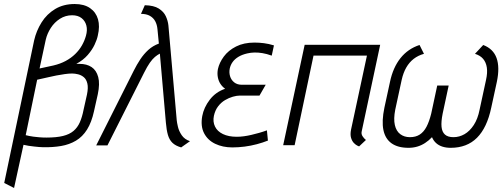

<svg xmlns="http://www.w3.org/2000/svg" viewBox="-20 -723 2501 956"><path d="M150 -522 1 188 50 213 97 -2Q109 1 122.5 3Q136 5 149.5 6.5Q163 8 174.5 9Q186 10 195 10Q243 11 284 4Q325 -3 358 -22.5Q391 -42 413.5 -78Q436 -114 448 -169L467 -254Q478 -306 469 -339.5Q460 -373 436 -389Q412 -405 376 -405H360Q395 -424 417 -449.5Q439 -475 451 -500.5Q463 -526 467 -546Q478 -592 468 -627Q458 -662 428.5 -682.5Q399 -703 352 -703Q296 -703 254.5 -678Q213 -653 187 -611.5Q161 -570 150 -522ZM208 -526Q215 -556 233 -584Q251 -612 278.5 -629.5Q306 -647 339 -647Q368 -647 386 -633Q404 -619 410 -596Q416 -573 408 -545Q401 -520 388 -497Q375 -474 354.5 -454Q334 -434 307 -419.5Q280 -405 246 -397L177 -382ZM108 -50 165 -326 223 -339Q239 -343 260 -347Q281 -351 302 -354Q323 -357 339 -357Q353 -357 369 -353Q385 -349 397.5 -338.5Q410 -328 415 -307Q420 -286 413 -252L396 -176Q389 -140 377.5 -114Q366 -88 346 -71Q326 -54 293.5 -46Q261 -38 211 -38Q192 -38 175.5 -39.5Q159 -41 146.5 -42.5Q134 -44 125.5 -46Q117 -48 112.5 -49Q108 -50 108 -50Z M860 -124 822 -557Q821 -573 818.5 -596.5Q816 -620 805.5 -642.5Q795 -665 770.5 -680.5Q746 -696 701 -697L682 -654Q709 -654 726.5 -644Q744 -634 753 -617Q762 -600 764 -578L771 -506Q741 -495 718.5 -474.5Q696 -454 678.5 -427.5Q661 -401 646 -371L459 1H515L697 -360Q713 -392 726 -410.5Q739 -429 751.5 -439.5Q764 -450 776 -456L806 -112Q809 -76 816 -51.5Q823 -27 838.5 -12Q854 3 882 11L926 -20Q899 -29 885 -49.5Q871 -70 866 -91.5Q861 -113 860 -124Z M1333 -446 1344 -497Q1318 -505 1294 -508Q1270 -511 1247 -511Q1194 -511 1155.5 -491.5Q1117 -472 1094.5 -441.5Q1072 -411 1065 -379Q1061 -358 1064.5 -339Q1068 -320 1077.5 -305.5Q1087 -291 1101 -281Q1054 -265 1024.5 -226.5Q995 -188 987 -145Q978 -95 996 -60Q1014 -25 1051.5 -7Q1089 11 1137 11Q1167 11 1198 7Q1229 3 1259 -5Q1289 -13 1314 -23L1309 -74Q1290 -67 1270.5 -61.5Q1251 -56 1232 -51.5Q1213 -47 1194.5 -44.5Q1176 -42 1159 -42Q1118 -42 1090 -55.5Q1062 -69 1050.5 -93Q1039 -117 1045 -146Q1051 -174 1066 -193.5Q1081 -213 1100.5 -224.5Q1120 -236 1139.5 -241.5Q1159 -247 1173 -247H1272L1303 -301H1184Q1161 -301 1146 -313Q1131 -325 1125.5 -343.5Q1120 -362 1124 -382Q1128 -400 1138.5 -414.5Q1149 -429 1167 -440Q1185 -451 1211 -457Q1228 -461 1246.5 -461.5Q1265 -462 1286.5 -458.5Q1308 -455 1333 -446Z M1781 -69 1873 -500H1497L1390 0H1447L1541 -446H1807L1728 -78Q1723 -53 1728 -36.5Q1733 -20 1742.5 -10.5Q1752 -1 1760 2.5Q1768 6 1768 6L1802 -26Q1792 -34 1785 -45Q1778 -56 1781 -69Z M2386 -499 2345 -455Q2371 -447 2385.5 -430Q2400 -413 2404 -387Q2408 -361 2400 -325L2368 -177Q2359 -131 2339 -100.5Q2319 -70 2293 -55Q2267 -40 2238 -40Q2210 -40 2195.5 -53Q2181 -66 2178.5 -91.5Q2176 -117 2184 -157L2214 -297H2157L2127 -157Q2117 -117 2103.5 -91.5Q2090 -66 2070 -53Q2050 -40 2021 -40Q1993 -40 1973 -55Q1953 -70 1946 -100.5Q1939 -131 1948 -177L1980 -325Q1988 -361 2003 -387Q2018 -413 2040 -430Q2062 -447 2091 -455L2069 -499Q2011 -480 1974 -433.5Q1937 -387 1922 -316L1894 -187Q1880 -120 1889 -76Q1898 -32 1929.5 -9.5Q1961 13 2014 13Q2037 13 2057.5 7Q2078 1 2096.5 -11Q2115 -23 2131 -40Q2138 -23 2151 -11Q2164 1 2182.5 7Q2201 13 2224 13Q2305 13 2355 -37Q2405 -87 2426 -187L2454 -316Q2469 -388 2452.5 -434Q2436 -480 2386 -499Z"/></svg>

Font: Advent Pro
Style: Italic
Weight: 400
Italic angle: -12°
Designer: VivaRado, Andreas Kalpakidis
Foundry: VivaRado, Andreas Kalpakidis
Version: Version 3.000